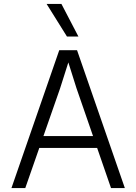

<svg xmlns="http://www.w3.org/2000/svg" viewBox="-20 -952 690 972"><path d="M141 -203V-263H513V-203ZM280 -698H370L612 0H542L367 -506L326 -636L284 -504L108 0H38ZM377 -767H319L216 -932H291Z"/></svg>

Font: Azeret Mono ExtraLight
Style: Regular
Weight: 250
Designer: Martin Vácha
Foundry: Displaay
Version: Version 1.002